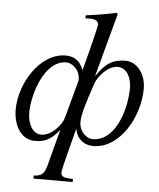

<svg xmlns="http://www.w3.org/2000/svg" viewBox="-59 -734 820 989"><g transform="rotate(5 351.0 -239.0)"><path d="M339 -319 285 -120C275 -84 224 -24 171 -24C126 -24 100 -75 100 -132C100 -221 152 -406 269 -406C297 -406 339 -375 339 -323ZM606 -302C606 -207 562 -24 436 -24C408 -24 367 -55 367 -107C367 -141 382 -197 421 -310C433 -345 481 -406 534 -406C579 -406 606 -359 606 -302ZM422 -351 510 -677 503 -683C451 -671 398 -663 346 -656V-641H373C389 -641 413 -636 414 -614C414 -611 394 -519 354 -372C345 -401 322 -441 262 -441C127 -441 29 -273 29 -142C29 -64 67 11 141 11C185 11 222 1 266 -56H267L219 126C207 173 194 188 151 189V205H354V189C307 189 292 182 292 160C292 154 299 121 308 87L349 -72C351 -42 376 11 444 11C579 11 677 -159 677 -305C677 -383 630 -441 572 -441C504 -441 468 -416 424 -351Z"/></g></svg>

Font: XITS
Style: Italic
Weight: 400
Italic angle: -16.33°
Designer: MicroPress Inc., with final additions and corrections provided by Coen Hoffman, Elsevier (retired)
Version: Version 1.302